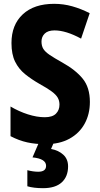

<svg xmlns="http://www.w3.org/2000/svg" viewBox="-20 -744 521 1004"><path d="M450 -211Q450 -147 422.5 -97Q395 -47 343 -18.5Q291 10 217 10Q166 10 122.5 0.5Q79 -9 35 -32V-187Q79 -161 126 -146Q173 -131 214 -131Q254 -131 272.5 -149.5Q291 -168 291 -197Q291 -217 282 -233Q273 -249 250 -266Q227 -283 187 -305Q145 -329 111.5 -356Q78 -383 59 -421.5Q40 -460 40 -519Q40 -614 99 -669Q158 -724 263 -724Q312 -724 358 -711Q404 -698 449 -675L404 -542Q325 -585 265 -585Q231 -585 214 -568.5Q197 -552 197 -527Q197 -504 206.5 -488.5Q216 -473 239.5 -457Q263 -441 306 -417Q376 -378 413 -332Q450 -286 450 -211ZM336 126Q336 179 303 209.5Q270 240 205 240Q181 240 160 237.5Q139 235 123 230V146Q154 154 180 154Q221 154 221 123Q221 86 150 79L184 0H262L247 35Q286 42 311 65Q336 88 336 126Z"/></svg>

Font: Noto Sans Thai Cond ExtBd
Style: Regular
Weight: 800
Width: 3
Designer: Monotype Design Team
Foundry: Monotype Imaging Inc.
Version: Version 2.002; ttfautohint (v1.8.4.7-5d5b)